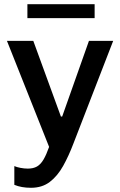

<svg xmlns="http://www.w3.org/2000/svg" viewBox="-20 -705 570 911"><path d="M127 186Q104 186 84.5 182.5Q65 179 48 172V83Q59 88 77 91.5Q95 95 112 95Q138 95 155.5 85Q173 75 186.5 52Q200 29 213 -8L13 -511H138L269 -152H275L402 -511H517L328 -23Q306 35 279.5 82.5Q253 130 216.5 158Q180 186 127 186ZM110 -619V-685H429V-619Z"/></svg>

Font: Chivo Medium Medium
Style: Regular
Weight: 500
Version: Version 2.002